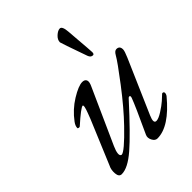

<svg xmlns="http://www.w3.org/2000/svg" viewBox="-196 -772 890 890"><g transform="rotate(-45 249.0 -326.5)"><path d="M353 -487Q307 -617 307 -621Q307 -638 323 -652.5Q339 -667 352 -667Q367 -667 370 -627Q371 -612 374 -576Q377 -540 379 -513.5Q381 -487 381 -483Q381 -470 373 -470Q359 -470 353 -487ZM286 -36Q347 -167 360 -203Q364 -214 359 -216Q354 -218 348 -211Q235 -87 176.5 -36.5Q118 14 78 14Q60 14 58 -11Q56 -36 66 -55L156 -270Q159 -278 161 -283Q163 -288 166.5 -297.5Q170 -307 172 -313Q174 -319 175.5 -325.5Q177 -332 176.5 -335.5Q176 -339 174 -339Q162 -339 96 -280Q94 -278 88.5 -279Q83 -280 83 -283Q83 -297 95 -313Q129 -359 177 -388.5Q225 -418 250 -418Q266 -418 271 -407Q276 -396 265 -373L144 -104Q134 -82 132.5 -67Q131 -52 141 -50Q160 -50 243 -136Q301 -196 367 -282.5Q433 -369 448 -396Q458 -414 470 -414Q491 -414 491 -391Q491 -380 478 -350L363 -86Q346 -47 366 -47Q380 -47 406 -63.5Q432 -80 448.5 -94.5Q465 -109 474 -118Q475 -119 477 -119Q486 -119 486 -110Q486 -104 481 -96Q390 14 312 14Q297 14 288 -3.5Q279 -21 286 -36Z"/></g></svg>

Font: EB Garamond 12
Style: Italic
Weight: 400
Italic angle: -17°
Version: Version 0.016; ttfautohint (v1.8.4)